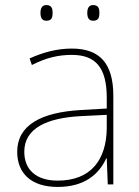

<svg xmlns="http://www.w3.org/2000/svg" viewBox="-20 -729 551 759"><path d="M140 -678C140 -661 145 -647 163 -647C185 -647 188 -661 188 -678C188 -694 185 -709 163 -709C145 -709 140 -694 140 -678ZM325 -678C325 -661 330 -647 348 -647C370 -647 373 -661 373 -678C373 -694 370 -709 348 -709C330 -709 325 -694 325 -678ZM264 -537C205 -537 150 -522 97 -498L106 -472C163 -501 211 -512 264 -512C357 -512 402 -463 402 -343V-300L299 -294C142 -285 48 -234 48 -129C48 -45 102 10 208 10C316 10 372 -42 400 -103H402L406 0H428V-350C428 -480 373 -537 264 -537ZM301 -270 402 -275V-220C400 -99 341 -15 208 -15C123 -15 76 -58 76 -129C76 -222 165 -263 301 -270Z"/></svg>

Font: Noto Sans Syriac Eastern Thin
Style: Regular
Weight: 100
Designer: Patrick Giasson and the Monotype Design Team
Foundry: Monotype Imaging Inc.
Version: Version 3.001